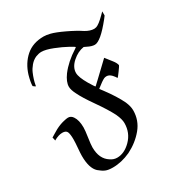

<svg xmlns="http://www.w3.org/2000/svg" viewBox="-196 -810 1004 1087"><g transform="rotate(-30 306.0 -266.5)"><path d="M542 -332Q542 -329 521.5 -301Q501 -273 499 -273L497 -276Q495 -279 491 -285Q487 -291 481 -297Q466 -313 449 -313Q440 -313 433 -310Q416 -302 381 -274L378 -271L394 -250Q444 -183 470 -129Q484 -96 484 -71Q484 -5 442.5 45Q401 95 339 126Q280 153 223 153Q193 153 175.5 145.5Q158 138 137 120Q103 89 103 8Q103 -8 106 -42.5Q109 -77 109 -96Q109 -131 102.5 -146Q96 -161 72 -161Q47 -161 16 -143L14 -154L11 -165Q15 -167 32.5 -178Q50 -189 58 -193Q87 -208 113 -214Q133 -219 143 -219Q162 -219 174 -201Q192 -175 192 -127Q192 -108 185.5 -65Q179 -22 179 -4Q179 72 229 103Q249 117 272 117Q319 117 361 75Q405 31 405 -33Q405 -58 388 -95Q364 -143 314 -214Q269 -278 251 -316Q235 -347 235 -368Q235 -399 264 -439Q305 -493 373 -536L382 -543Q382 -545 349.5 -563Q317 -581 271.5 -599Q226 -617 198 -617Q182 -617 161 -609Q139 -599 123 -580Q107 -561 98.5 -541.5Q90 -522 84.5 -504Q79 -486 77 -474L75 -463Q74 -463 66.5 -468Q59 -473 59 -474Q59 -498 71 -541Q91 -606 136.5 -646Q182 -686 253 -686Q272 -686 295 -680Q324 -673 378 -647.5Q432 -622 468 -598Q498 -580 524 -580Q529 -580 537 -582Q557 -588 595 -626L612 -643V-616L599 -599Q520 -500 482 -500Q462 -500 435 -514L420 -521Q380 -515 344.5 -483.5Q309 -452 309 -415Q309 -387 340 -334Q364 -294 367 -294Q367 -293 375 -301Q383 -309 398 -322.5Q413 -336 429 -352L490 -410Q517 -377 523 -368Q539 -348 542 -332Z"/></g></svg>

Font: MathJax_Fraktur
Style: Regular
Weight: 400
Version: Version 1.1